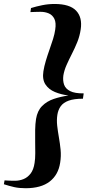

<svg xmlns="http://www.w3.org/2000/svg" viewBox="-22 -846 502 991"><path d="M259.5 -825.5Q338 -825.5 371 -790.8Q404 -756 394.5 -694Q389.5 -660 376.8 -628.5Q364 -597 349 -567.8Q334 -538.5 321.8 -511Q309.5 -483.5 305 -456.5Q301.5 -430 308.8 -409Q316 -388 340 -375.8Q364 -363.5 410 -364L406 -336.5Q360 -336.5 332.5 -326.5Q305 -316.5 291.5 -297.8Q278 -279 274 -253Q270 -226.5 273.2 -197.2Q276.5 -168 282 -137Q287.5 -106 290.8 -73.2Q294 -40.5 288.5 -6Q279 56.5 234.5 91Q190 125.5 110 125.5Q77 125.5 51.5 119.8Q26 114 -2 105L1.5 85Q8.5 85.5 18.2 86Q28 86.5 37.8 86.8Q47.5 87 55 87Q78 87 99.2 78.5Q120.5 70 136 49.8Q151.5 29.5 156.5 -5Q160 -26.5 160 -55Q160 -83.5 159.5 -114.5Q159 -145.5 159.5 -175.8Q160 -206 164 -232Q171 -274.5 195.5 -299Q220 -323.5 255.8 -335.5Q291.5 -347.5 331.5 -353Q293 -358 261.2 -371.2Q229.5 -384.5 212.5 -410.2Q195.5 -436 202 -478Q206 -503.5 214.5 -532Q223 -560.5 233.2 -589.2Q243.5 -618 251.8 -644.5Q260 -671 263 -693Q268.5 -728.5 258.8 -748.5Q249 -768.5 229.8 -776.8Q210.5 -785 187.5 -785Q180 -785 170.5 -784.8Q161 -784.5 152 -784.2Q143 -784 135 -783.5L138 -804.5Q165.5 -813 196.2 -819.2Q227 -825.5 259.5 -825.5Z"/></svg>

Font: Merriweather 144pt
Style: Bold Italic
Weight: 700
Italic angle: -7.8°
Version: Version 2.101